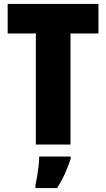

<svg xmlns="http://www.w3.org/2000/svg" viewBox="-20 -734 539 975"><path d="M338 0H162V-564H19V-714H480V-564H338ZM339 72Q326 112 309.5 148.5Q293 185 270 221H160V207Q164 189 168.5 162Q173 135 176 108Q179 81 179 61H339Z"/></svg>

Font: Noto Sans Lao Condensed Black
Style: Regular
Weight: 900
Width: 3
Designer: Monotype Design Team
Foundry: Monotype Imaging Inc.
Version: Version 2.003; ttfautohint (v1.8.4.7-5d5b)